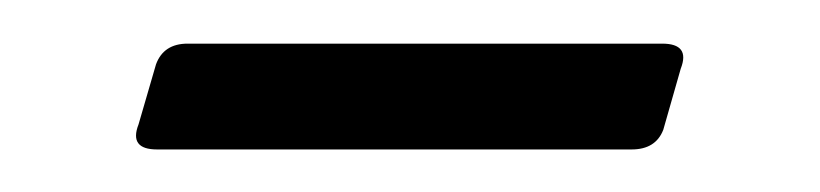

<svg xmlns="http://www.w3.org/2000/svg" viewBox="-20 -317 376 88"><path d="M283.5 -297Q296.5 -297 292 -285.5L284 -257.5Q280.5 -248.5 269.5 -248.5H52Q39 -248.5 43.5 -260L51.5 -287.5Q55 -297 66 -297Z"/></svg>

Font: Fraunces 72pt Light
Style: Regular
Weight: 300
Version: Version 1.000;[0bf87f6ff]